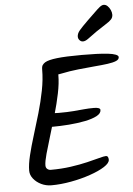

<svg xmlns="http://www.w3.org/2000/svg" viewBox="-62 -1019 730 1050"><g transform="rotate(-5 302.5 -494.0)"><path d="M177.5 -14.8Q147.5 -14.8 121.3 -27.5Q95.1 -40.3 78.9 -60.9Q62.7 -81.5 62.7 -105Q62.7 -139.3 74.5 -188.1Q86.3 -236.9 104.3 -294.4Q122.2 -351.9 140.2 -413.5Q158.1 -475.1 169.9 -535.4Q181.7 -595.7 181.7 -649.7Q181.7 -669.2 188.9 -676.4Q196.2 -683.5 206.2 -683.5Q213.2 -683.5 223.3 -678.6Q233.4 -673.7 243.6 -664.5Q253.9 -655.4 260.6 -642Q267.3 -628.6 267.3 -611.6Q267.3 -567.5 255.8 -511.8Q244.4 -456.1 227.3 -397.3Q210.2 -338.5 193.4 -284.3Q176.6 -230.1 165.2 -188.6Q153.7 -147.1 153.7 -126Q153.7 -112.8 162 -106.1Q170.2 -99.3 181.1 -99.3Q239.7 -99.3 290.9 -106.6Q342.2 -113.9 383.1 -123.7Q424 -133.5 450.8 -140.8Q477.6 -148.1 487.2 -148.1Q495.3 -148.1 498.5 -141.9Q501.7 -135.7 501.7 -126.9Q501.7 -108.7 471 -89Q440.3 -69.4 390.9 -52.5Q341.6 -35.5 285.1 -25.2Q228.7 -14.8 177.5 -14.8ZM207.2 -333Q194.2 -333 182.5 -340Q170.7 -347 161.6 -357.4Q152.4 -367.8 147.1 -378Q141.9 -388.2 141.9 -394.6Q141.9 -414.3 163.1 -414.3Q176.2 -414.3 188 -412.4Q199.8 -410.5 214.7 -408.1Q229.6 -405.7 251.9 -405.7Q300.2 -405.7 332.1 -408.4Q364 -411 390.2 -413.5Q416.3 -416 445.5 -416Q461.8 -416 470.9 -412.5Q480.1 -408.9 480.1 -401.8Q480.1 -382.9 455.3 -369.8Q430.5 -356.7 389.9 -348.6Q349.3 -340.5 301.1 -336.7Q253 -333 207.2 -333ZM184 -661Q184 -677 202.1 -688.1Q220.2 -699.2 268.1 -704.8Q316.1 -710.4 404.3 -710.4Q447.1 -710.4 483.8 -709.1Q520.5 -707.7 547.4 -704.7Q574.4 -701.6 589.5 -695.7Q604.7 -689.8 604.7 -681.3Q604.7 -668.1 588 -661Q571.4 -653.9 540.8 -649.7Q510.2 -645.5 468.8 -642.2Q427.4 -638.8 378.3 -633.4Q327.3 -627.7 289.9 -619.6Q252.6 -611.5 229.1 -611.5Q218.8 -611.5 208.1 -619.1Q197.5 -626.7 190.7 -638.1Q184 -649.5 184 -661ZM453.6 -895.7Q478 -918.6 495.3 -935.9Q512.6 -953.1 525.1 -963.1Q537.7 -973 547.4 -973Q558.9 -973 568.5 -963.9Q578.1 -954.8 584 -941.5Q590 -928.2 590 -915.7Q590 -900.8 580.5 -890.1Q571.1 -879.3 550.2 -866.7Q529.4 -854 495.7 -830.9Q462.2 -806.8 446.3 -795.1Q430.5 -783.5 417.4 -783.5Q407.3 -783.5 399.3 -792Q391.4 -800.5 391.4 -811.9Q391.4 -828.7 405.8 -845.9Q420.3 -863.1 453.6 -895.7Z"/></g></svg>

Font: Kalam Variable Light
Style: Regular
Weight: 300
Designer: Lipi Raval, Jonny Pinhorn
Foundry: Indian Type Foundry
Version: Version 3.000